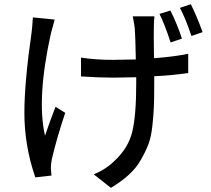

<svg xmlns="http://www.w3.org/2000/svg" viewBox="-20 -829 1017 927"><path d="M725.6 -750Q722.7 -723.6 722.7 -689.5Q721.7 -668 723.6 -547.9Q824.2 -555.7 888.7 -569.3V-476.6Q811.5 -464.8 724.6 -460.9V-424.8Q724.6 -355.5 723.1 -316.4Q721.7 -277.3 715.8 -222.7Q710 -168 696.8 -133.3Q683.6 -98.6 660.6 -58.1Q637.7 -17.6 601.6 15.1Q565.4 47.9 515.6 78.1L432.6 12.7Q492.2 -11.7 533.2 -52.7Q599.6 -114.3 618.7 -193.4Q637.7 -272.5 637.7 -425.8V-456.1Q563.5 -454.1 527.3 -454.1Q459 -454.1 371.1 -460V-550.8Q440.4 -540 526.4 -540Q561.5 -540 635.7 -542Q633.8 -648.4 630.9 -689.5Q629.9 -705.1 621.1 -750ZM97.7 -284.2Q97.7 -431.6 132.8 -674.8Q135.7 -695.3 138.7 -745.1L244.1 -734.4Q237.3 -711.9 225.6 -667Q156.2 -352.5 197.3 -173.8Q219.7 -240.2 248 -313.5L294.9 -284.2Q253.9 -162.1 230.5 -61.5Q225.6 -39.1 225.6 -16.6L228.5 18.6L150.4 27.3Q97.7 -126 97.7 -284.2ZM750 -761.7 802.7 -778.3Q835.9 -711.9 858.4 -642.6L803.7 -624Q774.4 -713.9 750 -761.7ZM848.6 -791 901.4 -808.6Q930.7 -750 958 -673.8L904.3 -655.3Q873 -747.1 848.6 -791Z"/></svg>

Font: Min Sans Medium
Style: Regular
Weight: 500
Designer: Jinseong-Kim, NotoSansCJK, Nunito
Foundry: Jinseong-Kim
Version: Version 1.400;Glyphs 3.1.2 (3151)